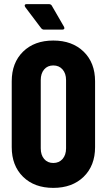

<svg xmlns="http://www.w3.org/2000/svg" viewBox="-20 -905 519 933"><path d="M37 -190V-510Q37 -600 92 -654Q147 -708 239 -708Q331 -708 386.5 -654Q442 -600 442 -510V-190Q442 -100 386.5 -46Q331 8 239 8Q147 8 92 -46Q37 -100 37 -190ZM239 -113Q267 -113 284 -132.5Q301 -152 301 -184V-516Q301 -548 284 -567.5Q267 -587 239 -587Q211 -587 194.5 -567.5Q178 -548 178 -516V-184Q178 -152 194.5 -132.5Q211 -113 239 -113ZM293 -769Q293 -761 282 -761H194Q186 -761 180 -768L103 -870Q100 -875 100 -878Q100 -885 110 -885H217Q228 -885 232 -877L291 -775Z"/></svg>

Font: Barlow Condensed
Style: Bold
Weight: 700
Width: 3
Designer: Jeremy Tribby
Foundry: Tribby Type
Version: Version 1.500